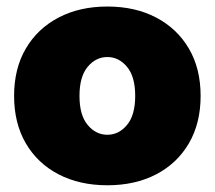

<svg xmlns="http://www.w3.org/2000/svg" viewBox="-20 -547 647 579"><path d="M303.7 11.7Q220.2 11.7 156.7 -21.2Q93.3 -54.2 57.9 -114.7Q22.5 -175.3 22.5 -257.8Q22.5 -340.3 57.9 -400.6Q93.3 -460.9 156.7 -494.1Q220.2 -527.3 303.7 -527.3Q387.7 -527.3 450.9 -494.1Q514.2 -460.9 549.6 -400.6Q585 -340.3 585 -257.8Q585 -175.3 549.6 -114.7Q514.2 -54.2 450.9 -21.2Q387.7 11.7 303.7 11.7ZM303.7 -140.6Q338.4 -140.6 363 -170.2Q387.7 -199.7 387.7 -257.8Q387.7 -315.9 363 -345.5Q338.4 -375 303.7 -375Q269 -375 244.4 -345.5Q219.7 -315.9 219.7 -257.8Q219.7 -199.7 244.4 -170.2Q269 -140.6 303.7 -140.6Z"/></svg>

Font: Inter Display Black
Style: Regular
Weight: 900
Designer: Rasmus Andersson
Foundry: rsms
Version: Version 4.000;git-a52131595